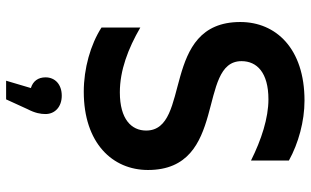

<svg xmlns="http://www.w3.org/2000/svg" viewBox="-214 -537 1016 628"><g transform="rotate(90 294.0 -223.0)"><path d="M280 11C448 11 536 -83 536 -199C536 -462 180 -358 180 -505C180 -555 217 -593 305 -593C366 -593 437 -570 505 -536V-660C449 -691 377 -711 309 -711C138 -711 52 -617 52 -501C52 -238 407 -343 407 -193C407 -145 370 -107 282 -107C210 -107 139 -134 70 -174V-47C126 -11 204 11 280 11ZM244 265H305L337 195C350 170 353 152 353 136C353 106 330 83 293 83C256 83 233 105 233 136C233 160 245 177 268 184Z"/></g></svg>

Font: Chess Sans SemiBold
Style: Regular
Weight: 600
Designer: Wolf Bōese
Foundry: Wolf Bōese
Version: Version 7.223;Glyphs 3.3 (3306)